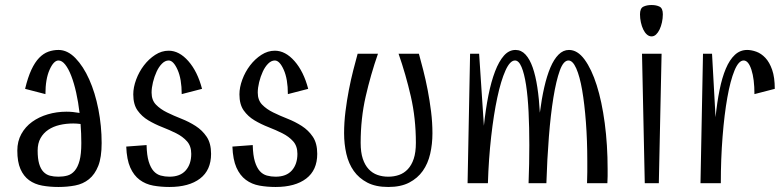

<svg xmlns="http://www.w3.org/2000/svg" viewBox="-20 -730 3107 765"><path d="M213 -531Q249 -531 280.5 -498.5Q312 -466 335.5 -413.5Q359 -361 372 -294.5Q385 -228 385 -160Q385 -103 371.5 -69Q358 -35 334.5 -16Q311 3 279.5 9Q248 15 213 15Q178 15 148 9.5Q118 4 96 -12Q74 -28 61.5 -56.5Q49 -85 49 -130Q49 -167 65 -196Q81 -225 108 -244.5Q135 -264 170.5 -274.5Q206 -285 245 -285Q269 -285 297 -280Q292 -323 283.5 -361Q275 -399 264 -427.5Q253 -456 240 -472.5Q227 -489 213 -489Q194 -489 177.5 -452Q161 -415 161 -355L80 -376Q91 -422 105 -452Q119 -482 136 -499.5Q153 -517 172.5 -524Q192 -531 213 -531ZM304 -160Q304 -198 301 -236Q293 -237 286 -237.5Q279 -238 272 -238Q243 -238 217.5 -232Q192 -226 172.5 -213Q153 -200 141.5 -179.5Q130 -159 130 -130Q130 -98 136 -77.5Q142 -57 153 -45.5Q164 -34 179 -30Q194 -26 213 -26Q232 -26 248.5 -30.5Q265 -35 277.5 -49.5Q290 -64 297 -90Q304 -116 304 -160Z M584 -361Q584 -331 601.5 -313Q619 -295 645.5 -282Q672 -269 702.5 -257Q733 -245 759.5 -228Q786 -211 803.5 -185Q821 -159 821 -117Q821 -52 777 -18.5Q733 15 655 15Q621 15 590.5 9.5Q560 4 536.5 -13.5Q513 -31 499 -62.5Q485 -94 483 -146L564 -152Q565 -111 572.5 -86.5Q580 -62 592 -48.5Q604 -35 620.5 -30.5Q637 -26 655 -26Q698 -26 720 -51Q742 -76 742 -117Q742 -148 725 -167Q708 -186 682 -199Q656 -212 626.5 -223.5Q597 -235 571 -250.5Q545 -266 528 -290Q511 -314 511 -354Q511 -382 522.5 -413Q534 -444 553.5 -469.5Q573 -495 598.5 -511.5Q624 -528 652 -528Q694 -528 730.5 -486.5Q767 -445 785 -376L704 -355Q704 -415 687.5 -452Q671 -489 652 -489Q638 -489 625.5 -476.5Q613 -464 604 -444.5Q595 -425 589.5 -402.5Q584 -380 584 -361Z M1007 -361Q1007 -331 1024.5 -313Q1042 -295 1068.5 -282Q1095 -269 1125.5 -257Q1156 -245 1182.5 -228Q1209 -211 1226.5 -185Q1244 -159 1244 -117Q1244 -52 1200 -18.5Q1156 15 1078 15Q1044 15 1013.5 9.5Q983 4 959.5 -13.5Q936 -31 922 -62.5Q908 -94 906 -146L987 -152Q988 -111 995.5 -86.5Q1003 -62 1015 -48.5Q1027 -35 1043.5 -30.5Q1060 -26 1078 -26Q1121 -26 1143 -51Q1165 -76 1165 -117Q1165 -148 1148 -167Q1131 -186 1105 -199Q1079 -212 1049.5 -223.5Q1020 -235 994 -250.5Q968 -266 951 -290Q934 -314 934 -354Q934 -382 945.5 -413Q957 -444 976.5 -469.5Q996 -495 1021.5 -511.5Q1047 -528 1075 -528Q1117 -528 1153.5 -486.5Q1190 -445 1208 -376L1127 -355Q1127 -415 1110.5 -452Q1094 -489 1075 -489Q1061 -489 1048.5 -476.5Q1036 -464 1027 -444.5Q1018 -425 1012.5 -402.5Q1007 -380 1007 -361Z M1527 15Q1477 15 1443.5 -2.5Q1410 -20 1389.5 -49Q1369 -78 1360 -117Q1351 -156 1351 -199Q1351 -242 1356.5 -286Q1362 -330 1370 -371.5Q1378 -413 1387.5 -450Q1397 -487 1405 -516H1486Q1457 -433 1437 -345.5Q1417 -258 1417 -161Q1417 -123 1425.5 -97.5Q1434 -72 1449 -56Q1464 -40 1484 -33Q1504 -26 1527 -26Q1550 -26 1570 -33Q1590 -40 1605 -56Q1620 -72 1628.5 -97.5Q1637 -123 1637 -161Q1637 -258 1617 -345.5Q1597 -433 1568 -516H1649Q1657 -487 1666.5 -450Q1676 -413 1684 -371.5Q1692 -330 1697.5 -286Q1703 -242 1703 -199Q1703 -156 1694 -117Q1685 -78 1664.5 -49Q1644 -20 1610.5 -2.5Q1577 15 1527 15Z M2245 -489Q2225 -489 2210.5 -449Q2196 -409 2185 -341.5Q2174 -274 2167 -185.5Q2160 -97 2157 0H2086Q2089 -78 2089 -152Q2089 -223 2086 -284.5Q2083 -346 2076 -391.5Q2069 -437 2058 -463Q2047 -489 2032 -489Q2012 -489 1994 -449Q1976 -409 1961.5 -341.5Q1947 -274 1937 -185.5Q1927 -97 1924 0H1843L1853 -516H1889L1908 -229Q1915 -295 1926 -350Q1937 -405 1952.5 -445.5Q1968 -486 1988 -508.5Q2008 -531 2034 -531Q2057 -531 2074 -512.5Q2091 -494 2102.5 -461Q2114 -428 2121 -382Q2128 -336 2131 -281Q2138 -336 2148.5 -382Q2159 -428 2173 -461Q2187 -494 2205.5 -512.5Q2224 -531 2247 -531Q2281 -531 2309 -493Q2337 -455 2357.5 -390.5Q2378 -326 2389.5 -239.5Q2401 -153 2401 -56Q2401 -42 2401 -28Q2401 -14 2400 0H2319Q2320 -23 2320 -44.5Q2320 -66 2320 -88Q2320 -170 2314.5 -243Q2309 -316 2299.5 -371Q2290 -426 2276 -457.5Q2262 -489 2245 -489Z M2538 -516H2616L2605 0H2549ZM2576 -585Q2566 -585 2557.5 -592.5Q2549 -600 2543 -612.5Q2537 -625 2533.5 -641Q2530 -657 2530 -673Q2530 -697 2543.5 -703.5Q2557 -710 2576 -710Q2595 -710 2608 -703.5Q2621 -697 2621 -673Q2621 -657 2617.5 -641Q2614 -625 2608 -612.5Q2602 -600 2594 -592.5Q2586 -585 2576 -585Z M2831 -263Q2837 -322 2847 -371.5Q2857 -421 2872 -456.5Q2887 -492 2908 -511.5Q2929 -531 2957 -531Q2974 -531 2993.5 -524Q3013 -517 3029.5 -499.5Q3046 -482 3056.5 -452Q3067 -422 3067 -376L2986 -355Q2986 -415 2974 -452Q2962 -489 2943 -489Q2923 -489 2906.5 -449Q2890 -409 2878 -341.5Q2866 -274 2859 -185.5Q2852 -97 2852 0H2771L2781 -516H2817Z"/></svg>

Font: Combo
Style: Regular
Weight: 400
Designer: Eduardo Rodriguez Tunni
Foundry: Eduardo Rodriguez Tunni
Version: Version 1.001